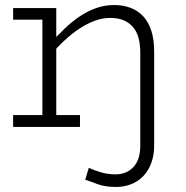

<svg xmlns="http://www.w3.org/2000/svg" viewBox="-20 -503 736 761"><path d="M438 238Q398 238 368.5 227.5Q339 217 318 209L332 162Q353 172 380 180Q407 188 438 188Q482 188 509 159Q536 130 536 74V-293Q536 -327 529 -353Q522 -379 506.5 -396.5Q491 -414 469 -423Q447 -432 417 -432Q387 -432 356.5 -421Q326 -410 295.5 -390Q265 -370 235.5 -342.5Q206 -315 178 -282V-329Q207 -362 236.5 -390Q266 -418 297.5 -439Q329 -460 362.5 -471.5Q396 -483 433 -483Q469 -483 498.5 -471.5Q528 -460 548.5 -437.5Q569 -415 580 -380.5Q591 -346 591 -298V73Q591 123 572 160.5Q553 198 518.5 218Q484 238 438 238ZM32 0V-47H297V0ZM148 0V-471H203V0ZM32 -425V-471H196V-425Z"/></svg>

Font: BioRhyme Light
Style: Regular
Weight: 300
Designer: Aoife Mooney
Foundry: Aoife Mooney Type
Version: Version 1.600;gftools[0.9.33]